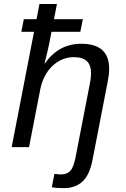

<svg xmlns="http://www.w3.org/2000/svg" viewBox="-20 -745 640 972"><path d="M179.7 -724.6H268.1L253.4 -647.9H399.4L386.7 -584H240.7Q234.4 -551.3 230.5 -530.3Q226.6 -509.3 205.6 -423.3H207Q276.4 -523.4 391.6 -523.4Q532.7 -523.4 532.7 -397Q532.7 -369.1 526.4 -337.4L448.2 65.4Q434.1 139.6 397.9 173.6Q361.8 207.5 303.2 207.5Q266.1 207.5 242.2 203.1L255.4 135.3L285.2 138.2Q319.3 138.2 335.9 120.1Q352.5 102.1 362.3 52.2L435.5 -324.7Q440.9 -353 440.9 -372.6Q440.9 -415.5 419.7 -435.5Q398.4 -455.6 353.5 -455.6Q293 -455.6 245.8 -411.4Q198.7 -367.2 183.6 -291.5L127 0H39.1L152.3 -584H87.9L100.6 -647.9H165Z"/></svg>

Font: Liberation Mono
Style: Italic
Weight: 400
Italic angle: -12°
Monospace: yes
Designer: Steve Matteson
Foundry: Ascender Corporation
Version: Version 2.1.5